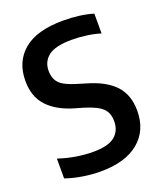

<svg xmlns="http://www.w3.org/2000/svg" viewBox="-140 -842 799 942"><g transform="rotate(-20 259.5 -370.5)"><path d="M223 9.5Q179 9.5 131 2Q83 -5.5 41.5 -20V-123.5Q132.5 -93.5 222.5 -93.5Q298.5 -93.5 333.5 -121.2Q368.5 -149 368.5 -200.5Q368.5 -244 342.8 -268.5Q317 -293 251 -313L204.5 -326.5Q119.5 -351.5 73 -401.5Q26.5 -451.5 26.5 -534Q26.5 -634.5 95.2 -692Q164 -749.5 301 -749.5Q390 -749.5 457.5 -729V-625.5Q424 -636 385.8 -641.2Q347.5 -646.5 309.5 -646.5Q223 -646.5 186.8 -618.2Q150.5 -590 150.5 -542Q150.5 -500 173.8 -476.2Q197 -452.5 258 -434.5L304 -420.5Q397.5 -394 445 -343.8Q492.5 -293.5 492.5 -210Q492.5 -107 422 -48.8Q351.5 9.5 223 9.5Z"/></g></svg>

Font: Encode Sans Semi Condensed SemiBold
Style: Regular
Weight: 600
Width: 4
Designer: Multiple Designers
Foundry: Impallari Type
Version: Version 3.000; ttfautohint (v1.8.3) -l 8 -r 50 -G 200 -x 14 